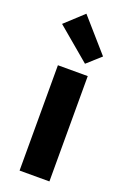

<svg xmlns="http://www.w3.org/2000/svg" viewBox="-154 -850 596 901"><g transform="rotate(20 144.5 -399.5)"><path d="M70 0V-526H219V0ZM187 -576 22 -715 113 -799 255 -637Z"/></g></svg>

Font: Ubuntu Sans ExtraBold
Style: Regular
Weight: 800
Designer: Dalton Maag Ltd
Foundry: Dalton Maag Ltd
Version: Version 1.006; ttfautohint (v1.8.4.7-5d5b)